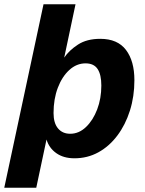

<svg xmlns="http://www.w3.org/2000/svg" viewBox="-43 -730 680 900"><path d="M-23 150 161 -710H311L258 -460Q281 -494 322.5 -521Q364 -548 427 -548Q508 -548 547.5 -496Q587 -444 587 -354Q587 -278 566 -211.5Q545 -145 507 -94.5Q469 -44 418 -16Q367 12 306 12Q255 12 221 -12Q187 -36 175 -76L127 150ZM286 -103Q327 -103 360 -134.5Q393 -166 412.5 -217Q432 -268 432 -329Q432 -380 414.5 -406.5Q397 -433 358 -433Q316 -433 282 -402Q248 -371 228 -318.5Q208 -266 208 -200Q208 -153 229 -128Q250 -103 286 -103Z"/></svg>

Font: Geist
Style: Bold Italic
Weight: 700
Italic angle: -12°
Designer: Basement.studio, Andrés Briganti, Mateo Zaragoza
Foundry: Basement.studio, Vercel, Andrés Briganti, Guido Ferreyra, Mateo Zaragoza
Version: Version 1.500; ttfautohint (v1.8.4.7-5d5b)